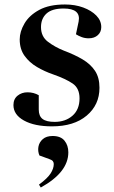

<svg xmlns="http://www.w3.org/2000/svg" viewBox="-20 -550 509 857"><path d="M224 -6Q272 -6 303.5 -33.5Q335 -61 335 -111Q335 -156 304.5 -177Q274 -198 217 -218Q179 -231 145 -251Q111 -271 89.5 -301Q68 -331 68 -374Q68 -409 89.5 -445.5Q111 -482 155.5 -506Q200 -530 270 -530Q315 -530 351.5 -516.5Q388 -503 410 -480.5Q432 -458 432 -429Q432 -407 416.5 -393Q401 -379 376 -379Q359 -379 344.5 -384.5Q330 -390 319 -397L331 -454Q342 -512 264 -512Q212 -512 187.5 -489.5Q163 -467 163 -429Q163 -387 194 -363.5Q225 -340 265 -324Q313 -306 348.5 -285Q384 -264 404 -234Q424 -204 424 -158Q424 -82 367 -34Q310 14 212 14Q134 14 87 -12Q40 -38 40 -81Q40 -108 58.5 -123Q77 -138 103 -138Q130 -138 153 -125V-61Q153 -32 170 -19Q187 -6 224 -6ZM162 287 154 274Q192 246 206 224Q220 202 220 182Q220 175 216 169.5Q212 164 200 160L156 144Q148 125 151.5 105Q155 85 171 71Q187 57 215 57Q251 57 268 78Q285 99 285 130Q285 219 162 287Z"/></svg>

Font: Literata 72pt SemiBold
Style: Italic
Weight: 600
Italic angle: -2°
Designer: Latin by Veronika Burian and Jose Scaglione. Greek by Irene Vlachou. Cyrillic by Vera Evstafieva
Foundry: TypeTogether
Version: Version 3.002